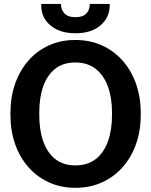

<svg xmlns="http://www.w3.org/2000/svg" viewBox="-20 -919 746 950"><path d="M353 10.3Q281.2 10.3 222.2 -16.6Q163.1 -43.5 120.4 -92Q77.6 -140.6 54.7 -206.3Q31.7 -272 31.7 -350.1V-360.8Q31.7 -438.5 54.7 -504.2Q77.6 -569.8 120.1 -618.7Q162.6 -667.5 221.7 -694.3Q280.8 -721.2 352.5 -721.2Q424.8 -721.2 484.4 -694.3Q543.9 -667.5 586.9 -618.7Q629.9 -569.8 653.1 -504.2Q676.3 -438.5 676.3 -360.8V-350.1Q676.3 -272 653.1 -206.3Q629.9 -140.6 586.9 -92Q543.9 -43.5 484.6 -16.6Q425.3 10.3 353 10.3ZM353 -100.6Q413.6 -100.6 453.6 -131.8Q493.7 -163.1 513.9 -219.2Q534.2 -275.4 534.2 -350.1V-361.8Q534.2 -435.5 513.7 -491.5Q493.2 -547.4 452.9 -578.6Q412.6 -609.9 352.5 -609.9Q293 -609.9 253.4 -578.9Q213.9 -547.9 194.1 -492.2Q174.3 -436.5 174.3 -361.8V-350.1Q174.3 -275.4 194.1 -219.2Q213.9 -163.1 253.7 -131.8Q293.5 -100.6 353 -100.6ZM353.5 -754.4Q274.9 -754.4 228.5 -794.2Q182.1 -834 184.1 -896.5L185.1 -899.4H281.7Q281.7 -871.1 299.1 -852.5Q316.4 -834 353.5 -834Q390.1 -834 407.2 -852.1Q424.3 -870.1 424.3 -899.4H522L522.9 -896.5Q523.9 -834 478 -794.2Q432.1 -754.4 353.5 -754.4Z"/></svg>

Font: Roboto Slab LO
Style: Bold
Weight: 700
Designer: Google
Version: Version 2.000